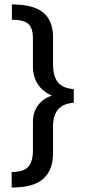

<svg xmlns="http://www.w3.org/2000/svg" viewBox="-20 -740 424 868"><path d="M32.7 107.9C105 107.9 155.3 91.8 182.1 62C209.5 32.7 219.7 -2 219.7 -48.8V-168.5C220.2 -235.4 249.5 -271 313.5 -275.4V-336.9C245.1 -342.8 219.7 -378.4 219.7 -452.1V-572.3C219.7 -620.6 205.6 -657.2 176.8 -682.1C148.4 -707 100.6 -719.7 33.7 -720.2V-650.9C67.9 -650.9 92.3 -645 106.9 -632.8C121.6 -620.6 128.9 -598.1 128.9 -564.9V-439.9C128.9 -376 161.6 -329.6 214.4 -308.1C163.1 -290.5 128.9 -249.5 128.9 -189V-61C128.9 -26.9 122.1 -2 107.9 13.7C94.2 29.8 69.3 37.6 32.7 37.6Z"/></svg>

Font: Ride
Style: Regular
Weight: 400
Version: Version 3.000